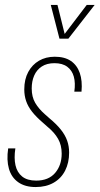

<svg xmlns="http://www.w3.org/2000/svg" viewBox="-20 -749 402 775"><path d="M124 6Q81 6 53.5 -13.5Q26 -33 16 -68Q6 -103 13 -150H42Q36 -111 42.5 -82Q49 -53 69.5 -36.5Q90 -20 126 -20Q176 -20 202.5 -51Q229 -82 229 -129Q229 -163 214.5 -188.5Q200 -214 172 -237L154 -253Q126 -277 109.5 -298Q93 -319 85.5 -341Q78 -363 78 -388Q78 -429 94 -458.5Q110 -488 137.5 -504Q165 -520 201 -520Q241 -520 266 -503Q291 -486 302 -454.5Q313 -423 309 -379H280Q285 -414 278 -439.5Q271 -465 251.5 -479.5Q232 -494 200 -494Q169 -494 148.5 -480.5Q128 -467 118 -444Q108 -421 108 -392Q108 -358 122 -334Q136 -310 161 -288L179 -272Q208 -248 225.5 -226Q243 -204 251 -181.5Q259 -159 259 -133Q259 -92 243 -60.5Q227 -29 196.5 -11.5Q166 6 124 6ZM220 -593 185 -729H212L241 -612L330 -729H362L256 -593Z"/></svg>

Font: Hubot Sans Condensed ExtraLight
Style: Italic
Weight: 200
Width: 3
Italic angle: -12.0243°
Designer: Deni Anggara
Foundry: GitHub, Inc., Subsidiary of Microsoft Corporation
Version: Version 2.000